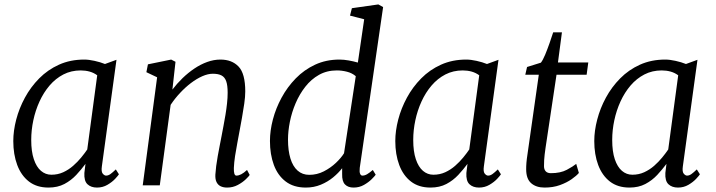

<svg xmlns="http://www.w3.org/2000/svg" viewBox="-20 -837 3232 867"><path d="M440 -86Q436.5 -61.5 444 -52.8Q451.5 -44 459 -44Q469 -44 479 -51.2Q489 -58.5 503 -72L517 -50Q513.5 -44 500 -29.5Q486.5 -15 465.2 -2.5Q444 10 418 10Q391 10 375 -5Q359 -20 361 -56L366 -97Q347.5 -72 324.5 -47.2Q301.5 -22.5 270.8 -6.2Q240 10 199 10Q146 10 110.8 -17.2Q75.5 -44.5 57.8 -92Q40 -139.5 40 -200Q40 -246 53.2 -297Q66.5 -348 92.5 -396Q118.5 -444 157 -483Q195.5 -522 246.5 -545Q297.5 -568 360.5 -568Q381 -568 407 -562.2Q433 -556.5 454 -548L506 -567ZM419 -497Q403.5 -508.5 384.5 -513.8Q365.5 -519 344.5 -519Q301.5 -519 266.2 -500.8Q231 -482.5 204 -451Q177 -419.5 158.5 -379Q140 -338.5 130.5 -293.8Q121 -249 121 -205Q121 -153 132.8 -118Q144.5 -83 165 -65.5Q185.5 -48 212 -48Q241 -48 265.5 -59.2Q290 -70.5 310.2 -88.2Q330.5 -106 346.5 -125.5Q362.5 -145 374 -162Z M758.5 -432.5Q779 -459.5 804.2 -484Q829.5 -508.5 857.8 -527.5Q886 -546.5 915.8 -557.2Q945.5 -568 975.5 -568Q1027 -568 1057.2 -536.5Q1087.5 -505 1087.5 -424Q1087.5 -400 1083 -369Q1078.5 -338 1072.8 -306Q1067 -274 1062 -247Q1057.5 -222 1051.8 -192.2Q1046 -162.5 1041.5 -132.8Q1037 -103 1036 -78.5Q1035.5 -62 1038.2 -53Q1041 -44 1047.5 -44Q1057.5 -44 1069.2 -50Q1081 -56 1095.5 -69.5L1107.5 -47Q1104.5 -41.5 1090 -27.5Q1075.5 -13.5 1053.8 -1.8Q1032 10 1005.5 10Q988.5 10 976.2 4Q964 -2 957.8 -14.8Q951.5 -27.5 952.5 -48.5Q953.5 -65.5 956.2 -87Q959 -108.5 963.2 -132Q967.5 -155.5 972 -178.8Q976.5 -202 980.5 -222.5Q984.5 -244 989.2 -268.5Q994 -293 998.2 -319Q1002.5 -345 1005.2 -370.2Q1008 -395.5 1008 -418Q1008 -451.5 1001.5 -470Q995 -488.5 980.5 -496.2Q966 -504 941 -504Q919 -504 893.5 -492.8Q868 -481.5 842.2 -462Q816.5 -442.5 792.8 -417Q769 -391.5 750.5 -363.5L701.5 0H624.5L689.5 -488L641 -511L648 -546.5L753 -568L772.5 -558Z M1604.5 -79Q1602.5 -61 1606 -52.5Q1609.5 -44 1616.5 -44Q1627 -44 1638 -50.5Q1649 -57 1663.5 -69.5L1676.5 -48Q1672.5 -42 1658.5 -28Q1644.5 -14 1623.5 -2Q1602.5 10 1576.5 10Q1551.5 10 1537.8 -4.2Q1524 -18.5 1525 -51V-77.5Q1509 -56.5 1484.5 -36.2Q1460 -16 1428.8 -3Q1397.5 10 1361 10Q1306 10 1270 -17.5Q1234 -45 1216.5 -92.5Q1199 -140 1199 -200.5Q1199 -246.5 1212.2 -297.2Q1225.5 -348 1251.5 -396Q1277.5 -444 1315.5 -483Q1353.5 -522 1403 -545Q1452.5 -568 1513 -568Q1532.5 -568 1554.8 -564Q1577 -560 1596 -554.5L1624.5 -750L1560.5 -766.5L1569 -800L1688.5 -817L1710 -805ZM1586.5 -493Q1569.5 -507.5 1546.5 -513.2Q1523.5 -519 1501 -519Q1456 -519 1420.5 -499Q1385 -479 1358.8 -445.5Q1332.5 -412 1315 -371Q1297.5 -330 1289 -287.2Q1280.5 -244.5 1280.5 -206.5Q1280.5 -157 1291.5 -121.2Q1302.5 -85.5 1324 -66.5Q1345.5 -47.5 1376.5 -47.5Q1411.5 -47.5 1442.2 -63.2Q1473 -79 1496.8 -101.5Q1520.5 -124 1533.5 -145Z M2165 -86Q2161.5 -61.5 2169 -52.8Q2176.5 -44 2184 -44Q2194 -44 2204 -51.2Q2214 -58.5 2228 -72L2242 -50Q2238.5 -44 2225 -29.5Q2211.5 -15 2190.2 -2.5Q2169 10 2143 10Q2116 10 2100 -5Q2084 -20 2086 -56L2091 -97Q2072.5 -72 2049.5 -47.2Q2026.5 -22.5 1995.8 -6.2Q1965 10 1924 10Q1871 10 1835.8 -17.2Q1800.5 -44.5 1782.8 -92Q1765 -139.5 1765 -200Q1765 -246 1778.2 -297Q1791.5 -348 1817.5 -396Q1843.5 -444 1882 -483Q1920.5 -522 1971.5 -545Q2022.5 -568 2085.5 -568Q2106 -568 2132 -562.2Q2158 -556.5 2179 -548L2231 -567ZM2144 -497Q2128.5 -508.5 2109.5 -513.8Q2090.5 -519 2069.5 -519Q2026.5 -519 1991.2 -500.8Q1956 -482.5 1929 -451Q1902 -419.5 1883.5 -379Q1865 -338.5 1855.5 -293.8Q1846 -249 1846 -205Q1846 -153 1857.8 -118Q1869.5 -83 1890 -65.5Q1910.5 -48 1937 -48Q1966 -48 1990.5 -59.2Q2015 -70.5 2035.2 -88.2Q2055.5 -106 2071.5 -125.5Q2087.5 -145 2099 -162Z M2443.5 -169.5Q2441 -152.5 2439.5 -139.5Q2438 -126.5 2437.2 -114.2Q2436.5 -102 2436.5 -86.5Q2436.5 -72 2444.2 -63.5Q2452 -55 2467.5 -55Q2511 -55 2539.5 -70.2Q2568 -85.5 2582 -97L2594 -56Q2583.5 -43.5 2561.5 -28Q2539.5 -12.5 2508.5 -1.2Q2477.5 10 2439 10Q2401 10 2378.5 -9.8Q2356 -29.5 2356 -72.5Q2356 -79 2356.2 -86.5Q2356.5 -94 2357.2 -102.5Q2358 -111 2359 -119.8Q2360 -128.5 2361.5 -137.5L2413 -499.5H2352L2360 -534.5L2422.5 -554Q2431.5 -565.5 2441.8 -590.2Q2452 -615 2461.8 -642.8Q2471.5 -670.5 2478 -691H2517.5L2499.5 -555H2636.5L2629 -499.5H2493Z M3063.5 -86Q3060 -61.5 3067.5 -52.8Q3075 -44 3082.5 -44Q3092.5 -44 3102.5 -51.2Q3112.5 -58.5 3126.5 -72L3140.5 -50Q3137 -44 3123.5 -29.5Q3110 -15 3088.8 -2.5Q3067.5 10 3041.5 10Q3014.5 10 2998.5 -5Q2982.5 -20 2984.5 -56L2989.5 -97Q2971 -72 2948 -47.2Q2925 -22.5 2894.2 -6.2Q2863.5 10 2822.5 10Q2769.5 10 2734.2 -17.2Q2699 -44.5 2681.2 -92Q2663.5 -139.5 2663.5 -200Q2663.5 -246 2676.8 -297Q2690 -348 2716 -396Q2742 -444 2780.5 -483Q2819 -522 2870 -545Q2921 -568 2984 -568Q3004.5 -568 3030.5 -562.2Q3056.5 -556.5 3077.5 -548L3129.5 -567ZM3042.5 -497Q3027 -508.5 3008 -513.8Q2989 -519 2968 -519Q2925 -519 2889.8 -500.8Q2854.5 -482.5 2827.5 -451Q2800.5 -419.5 2782 -379Q2763.5 -338.5 2754 -293.8Q2744.5 -249 2744.5 -205Q2744.5 -153 2756.2 -118Q2768 -83 2788.5 -65.5Q2809 -48 2835.5 -48Q2864.5 -48 2889 -59.2Q2913.5 -70.5 2933.8 -88.2Q2954 -106 2970 -125.5Q2986 -145 2997.5 -162Z"/></svg>

Font: Merriweather Light 18pt Light
Style: Italic
Weight: 300
Italic angle: -7.8°
Version: Version 2.101